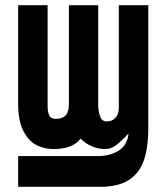

<svg xmlns="http://www.w3.org/2000/svg" viewBox="-20 -570 640 740"><path d="M50 31.5H358Q403.5 31.5 436.8 11Q470 -9.5 475.5 -55Q471.5 -52 462 -41.5Q441.5 -20.5 424 -8Q406.5 4.5 385 4.5Q359 4.5 334.2 -6Q309.5 -16.5 291 -35.5Q275 -15.5 249.2 -5.5Q223.5 4.5 184.5 4.5Q154 4.5 124 -9Q94 -22.5 72 -61.5Q50 -100.5 50 -170.5V-550H163.5V-163Q163.5 -139 169.5 -125.5Q175.5 -112 195.5 -112Q221.5 -112 233.5 -125.8Q245.5 -139.5 245.5 -168V-550H358.5V-166Q358.5 -143 365.5 -122.5Q372.5 -102 390.5 -102Q413.5 -102 425.8 -116.8Q438 -131.5 438 -154V-550H551.5V-76.5Q551.5 -0.5 534 49Q516.5 98.5 475.8 124.2Q435 150 365.5 150H50Z"/></svg>

Font: JuliaMono ExtraBold
Style: Regular
Weight: 800
Monospace: yes
Designer: cormullion
Foundry: corm
Version: Version 0.055; ttfautohint (v1.8.4)